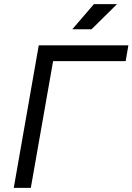

<svg xmlns="http://www.w3.org/2000/svg" viewBox="-20 -914 644 934"><path d="M46.9 0H129.9L238.3 -616.7H591.3L604.5 -693.4H168.5ZM331.5 -771.5H425.3L549.3 -894H437Z"/></svg>

Font: Cascadia Code SemiLight
Style: Italic
Weight: 350
Italic angle: -10°
Monospace: yes
Designer: Aaron Bell
Foundry: Saja Typeworks
Version: Version 2404.023